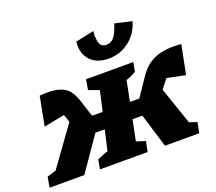

<svg xmlns="http://www.w3.org/2000/svg" viewBox="-158 -977 1303 1157"><g transform="rotate(-20 494.0 -398.5)"><path d="M196 0H-27L-15 -67L42 -84L221 -332L208 -372Q206 -377 204 -382L71 -356L107 -542Q186 -548 229.5 -535.5Q273 -523 294 -494.5Q315 -466 328 -425L362 -320H430L459 -449L392 -474L403 -539H706L695 -480Q676 -470 665 -464.5Q654 -459 631 -451L605 -320H665L738 -428Q753 -452 774 -474.5Q795 -497 826 -514.5Q857 -532 903 -540Q949 -548 1015 -542L978 -356L861 -380Q855 -374 851 -368L815 -322L897 -83L946 -67L933 0H713L647 -217H584L557 -84L615 -66L602 0H296L307 -60Q322 -66 338 -73Q354 -80 376 -87L406 -217H346ZM575 -609Q501 -609 459.5 -652Q418 -695 425 -772L543 -797Q539 -738 550 -715Q561 -692 590 -692Q620 -692 639.5 -715Q659 -738 678 -797L786 -772Q765 -698 707.5 -653.5Q650 -609 575 -609Z"/></g></svg>

Font: Piazzolla SC ExtraBold
Style: Italic
Weight: 800
Italic angle: -11.3°
Designer: Juan Pablo del Peral
Foundry: Huerta Tipografica
Version: Version 1.330